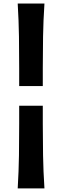

<svg xmlns="http://www.w3.org/2000/svg" viewBox="-20 -883 349 1080"><path d="M87.9 -398.9V-499.5Q87.9 -589.4 86.7 -677.2Q85.4 -765.1 79.6 -863.3H230Q223.6 -765.1 222.2 -677.2Q220.7 -589.4 220.7 -499.5V-398.9ZM79.6 176.8Q85.4 78.6 86.7 -9.5Q87.9 -97.7 87.9 -187.5V-288.1H220.7V-187.5Q220.7 -97.7 222.2 -9.5Q223.6 78.6 230 176.8Z"/></svg>

Font: Pinar-FD Bold
Style: Regular
Weight: 700
Designer: Amin Abedi
Version: Version 3.000